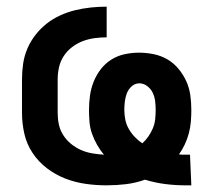

<svg xmlns="http://www.w3.org/2000/svg" viewBox="-20 -548 640 576"><path d="M536 8Q505 8 474.5 4Q444 0 415 -9Q387 1 358 4.5Q329 8 300 8H299Q268 8 236.5 3.5Q205 -1 175.5 -12.5Q146 -24 120.5 -43.5Q95 -63 77.5 -89.5Q60 -116 53 -147Q46 -178 46 -210V-310Q46 -334 49.5 -357.5Q53 -381 62.5 -403Q72 -425 87 -444Q102 -463 120.5 -477.5Q139 -492 161 -502Q183 -512 206 -517.5Q229 -523 252.5 -525.5Q276 -528 300 -528V-436Q282 -436 263.5 -433.5Q245 -431 228 -424.5Q211 -418 196 -406.5Q181 -395 171 -379.5Q161 -364 157 -346Q153 -328 153 -310V-210Q153 -192 156.5 -175Q160 -158 169.5 -143Q179 -128 193 -116.5Q207 -105 223 -98Q239 -91 256.5 -88Q274 -85 292 -84Q280 -98 271 -114Q262 -130 256 -147Q250 -164 248.5 -182Q247 -200 247 -218Q247 -240 250 -261.5Q253 -283 261 -303Q269 -323 282.5 -340.5Q296 -358 314.5 -369.5Q333 -381 354.5 -385.5Q376 -390 397 -390Q419 -390 441 -385.5Q463 -381 482 -370Q501 -359 515.5 -341.5Q530 -324 539 -304Q548 -284 551 -262Q554 -240 554 -218Q554 -200 552.5 -182.5Q551 -165 546.5 -148Q542 -131 534.5 -115Q527 -99 517 -85Q522 -84 527 -84Q532 -84 538 -84Q541 -84 544 -84Q547 -84 550 -84L554 8Q550 8 545 8Q540 8 536 8ZM407 -118Q417 -127 425 -138.5Q433 -150 438.5 -163Q444 -176 445.5 -190Q447 -204 447 -218Q447 -231 445.5 -244Q444 -257 438.5 -269Q433 -281 422 -289.5Q411 -298 398 -298Q385 -298 375 -289Q365 -280 360.5 -268Q356 -256 354.5 -243.5Q353 -231 353 -218Q353 -203 356 -188.5Q359 -174 366.5 -161Q374 -148 384.5 -137Q395 -126 407 -118Z"/></svg>

Font: Zed Mono Semibold Extended
Style: Regular
Weight: 600
Width: 7
Monospace: yes
Designer: Belleve Invis
Foundry: Belleve Invis
Version: Version 1.0.0; ttfautohint (v1.8.4)